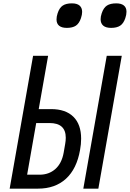

<svg xmlns="http://www.w3.org/2000/svg" viewBox="-20 -1123 773 1143"><path d="M177 -791H266.5L210.5 -473.5H284Q370.5 -473.5 416.8 -428Q463 -382.5 463 -297.5Q463 -264.5 456.5 -230Q437 -118 372.8 -59Q308.5 0 206 0H37.5ZM359 -214 368 -266Q371.5 -285 371.5 -303Q371.5 -390.5 275 -390.5H195.5L141.5 -83H215.5Q271.5 -83 309.5 -116.8Q347.5 -150.5 359 -214ZM615.5 -791H705L565.5 0H476ZM316.5 -1007.5Q316.5 -1024.5 323 -1044Q333.5 -1076.5 353.5 -1089.8Q373.5 -1103 408 -1103Q438.5 -1103 453.8 -1089.8Q469 -1076.5 469 -1052Q469 -1036 462 -1015Q451.5 -983.5 431.8 -970.2Q412 -957 378 -957Q347.5 -957 332 -969.8Q316.5 -982.5 316.5 -1007.5ZM579 -1008.5Q579 -1025 585.5 -1044Q596.5 -1077 616.8 -1090Q637 -1103 672 -1103Q701.5 -1103 717.2 -1090.5Q733 -1078 733 -1053Q733 -1035.5 726 -1015Q715.5 -983.5 695.5 -970.2Q675.5 -957 641.5 -957Q610.5 -957 594.8 -970.2Q579 -983.5 579 -1008.5Z"/></svg>

Font: JuliaMono
Style: Italic
Weight: 400
Italic angle: -9°
Monospace: yes
Designer: cormullion
Foundry: corm
Version: Version 0.057; ttfautohint (v1.8.4)